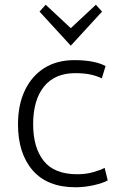

<svg xmlns="http://www.w3.org/2000/svg" viewBox="-20 -782 500 811"><path d="M299 9Q180 9 118 -62.5Q56 -134 56 -257Q56 -339 85 -400Q114 -461 167 -494.5Q220 -528 294 -528Q379 -528 426 -503L410 -451Q390 -461 363 -467Q336 -473 298 -473Q211 -473 165.5 -416Q120 -359 120 -257Q120 -159 164.5 -102.5Q209 -46 307 -46Q343 -46 374.5 -55Q406 -64 422 -73L435 -20Q416 -9 377 0Q338 9 299 9ZM279 -589 147 -733 173 -762 279 -663 385 -762 411 -733Z"/></svg>

Font: Ubuntu Sans Light
Style: Regular
Weight: 300
Designer: Dalton Maag Ltd
Foundry: Dalton Maag Ltd
Version: Version 1.006; ttfautohint (v1.8.4.7-5d5b)